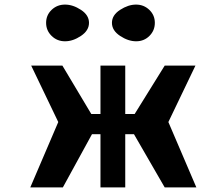

<svg xmlns="http://www.w3.org/2000/svg" viewBox="-20 -817 876 837"><path d="M112 0 234 -285 116 -531H252L378 -320H418V-531H526V-320H567L698 -531H832L714 -285L836 0H698L564 -232H526V0H418V-232H381L254 0ZM205 -660.5Q181 -684 181 -717.5Q181 -751 205 -774Q229 -797 263.5 -797Q298 -797 333 -774Q368 -751 368 -717.5Q368 -684 333 -660.5Q298 -637 263.5 -637Q229 -637 205 -660.5ZM503.5 -660.5Q468 -684 468 -717.5Q468 -751 503.5 -774Q539 -797 573 -797Q607 -797 631 -774Q655 -751 655 -717.5Q655 -684 631.5 -660.5Q608 -637 573.5 -637Q539 -637 503.5 -660.5Z"/></svg>

Font: Fix15 Mono
Style: Bold
Weight: 700
Designer: Carrois Corporate & Edenspiekermann AG
Foundry: Carrois Corporate GbR & Edenspiekermann AG
Version: Version 3.206